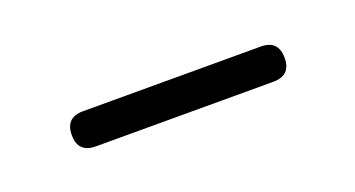

<svg xmlns="http://www.w3.org/2000/svg" viewBox="-23 -599 361 195"><g transform="rotate(-20 158.0 -501.0)"><path d="M62 -482Q43 -482 43 -501Q43 -520 62 -520H254Q273 -520 273 -501Q273 -482 254 -482Z"/></g></svg>

Font: Rounded Mplus 1c Light
Style: Regular
Weight: 300
Version: Version 1.059.20150529